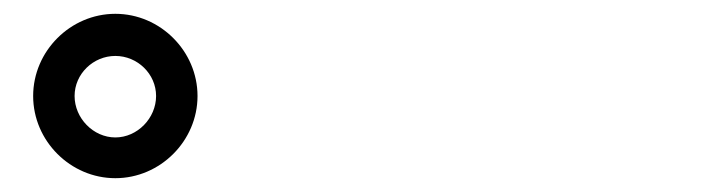

<svg xmlns="http://www.w3.org/2000/svg" viewBox="-20 -847 1040 278"><path d="M28 -708C28 -643 82 -589 147 -589C212 -589 266 -643 266 -708C266 -773 212 -827 147 -827C82 -827 28 -773 28 -708ZM88 -708C88 -740 115 -766 147 -766C179 -766 206 -740 206 -708C206 -676 179 -648 147 -648C115 -648 88 -676 88 -708Z"/></svg>

Font: Noto Sans Mono CJK HK
Style: Bold
Weight: 700
Designer: Ryoko NISHIZUKA 西塚涼子 (kana, bopomofo & ideographs); Paul D. Hunt (Latin, Greek & Cyrillic); Sandoll Communications 산돌커뮤니
Foundry: Adobe
Version: Version 2.004;hotconv 1.0.118;makeotfexe 2.5.65603